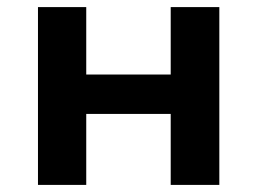

<svg xmlns="http://www.w3.org/2000/svg" viewBox="-20 -521 725 541"><path d="M87 0V-501H223V-311H461V-501H598V0H461V-200H223V0Z"/></svg>

Font: Nunito Sans 7pt
Style: Bold
Weight: 700
Designer: Vernon Adams
Foundry: Vernon Adams
Version: Version 3.101;gftools[0.9.27]